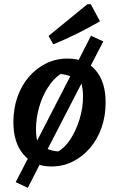

<svg xmlns="http://www.w3.org/2000/svg" viewBox="-20 -785 553 918"><path d="M191 -40 113 113 55 86 134 -67ZM226 11Q142 11 93 -45.5Q44 -102 44 -201Q44 -266 63.5 -321.5Q83 -377 118.5 -418Q154 -459 201 -482Q248 -505 303 -505Q389 -505 437 -449.5Q485 -394 485 -295Q485 -230 465.5 -174.5Q446 -119 410.5 -77.5Q375 -36 328 -12.5Q281 11 226 11ZM258 -61Q292 -80 318.5 -122Q345 -164 361 -217Q377 -270 377 -324Q377 -345 374 -364Q371 -383 365 -401Q336 -413 315 -421Q294 -429 269 -431Q236 -409 209 -367Q182 -325 167 -272Q152 -219 152 -166Q152 -145 155 -126.5Q158 -108 164 -91Q192 -79 212 -71Q232 -63 258 -61ZM338 -463 415 -614 474 -587 394 -433ZM134 -67 338 -463 394 -433 191 -40ZM235 -573 212 -613 398 -765H414L458 -683Q404 -652 349 -624.5Q294 -597 235 -573Z"/></svg>

Font: Piazzolla Thin
Style: Bold Italic
Weight: 700
Italic angle: -11.3°
Version: Version 2.005